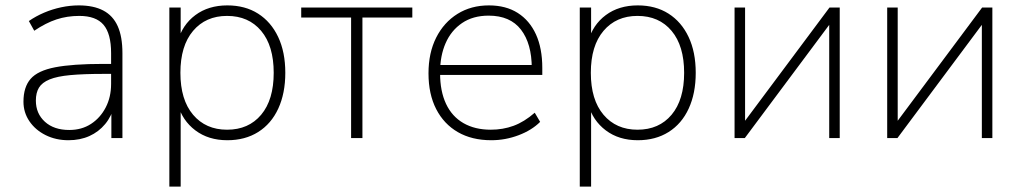

<svg xmlns="http://www.w3.org/2000/svg" viewBox="-20 -512 3788 712"><path d="M234 8Q187 8 149 -11Q111 -30 89 -62.5Q67 -95 67 -135Q67 -189 93.5 -219.5Q120 -250 184.5 -262.5Q249 -275 362 -275H403V-238H364Q290 -238 241 -233.5Q192 -229 164 -217.5Q136 -206 124.5 -187Q113 -168 113 -139Q113 -91 146.5 -60.5Q180 -30 237 -30Q283 -30 317.5 -52.5Q352 -75 372 -113.5Q392 -152 392 -201V-315Q392 -387 364 -420Q336 -453 274 -453Q229 -453 189.5 -440Q150 -427 107 -398L87 -434Q113 -452 143.5 -465Q174 -478 207 -485Q240 -492 272 -492Q327 -492 363 -473Q399 -454 416.5 -415Q434 -376 434 -315V0H393V-121H404Q394 -81 370 -52Q346 -23 311.5 -7.5Q277 8 234 8Z M608 180V-484H650V-358H639Q656 -420 704.5 -456Q753 -492 823 -492Q889 -492 937 -461.5Q985 -431 1011.5 -375Q1038 -319 1038 -242Q1038 -166 1012 -109.5Q986 -53 937.5 -22.5Q889 8 823 8Q753 8 704.5 -28.5Q656 -65 639 -126H650V180ZM822 -31Q902 -31 948.5 -86.5Q995 -142 995 -242Q995 -342 948.5 -397.5Q902 -453 822 -453Q743 -453 696 -397.5Q649 -342 649 -242Q649 -142 696 -86.5Q743 -31 822 -31Z M1282 0V-447H1097V-484H1509V-447H1324V0Z M1802 8Q1730 8 1678 -22Q1626 -52 1597.5 -107.5Q1569 -163 1569 -240Q1569 -316 1597.5 -372.5Q1626 -429 1676.5 -460.5Q1727 -492 1793 -492Q1856 -492 1900 -464Q1944 -436 1967.5 -384.5Q1991 -333 1991 -260V-234H1596V-271H1969L1952 -259Q1952 -350 1912 -402Q1872 -454 1792 -454Q1734 -454 1693.5 -426.5Q1653 -399 1632.5 -352Q1612 -305 1612 -245V-240Q1612 -174 1634 -127Q1656 -80 1698.5 -55.5Q1741 -31 1800 -31Q1845 -31 1884.5 -45.5Q1924 -60 1963 -94L1983 -60Q1952 -29 1903 -10.5Q1854 8 1802 8Z M2130 180V-484H2172V-358H2161Q2178 -420 2226.5 -456Q2275 -492 2345 -492Q2411 -492 2459 -461.5Q2507 -431 2533.5 -375Q2560 -319 2560 -242Q2560 -166 2534 -109.5Q2508 -53 2459.5 -22.5Q2411 8 2345 8Q2275 8 2226.5 -28.5Q2178 -65 2161 -126H2172V180ZM2344 -31Q2424 -31 2470.5 -86.5Q2517 -142 2517 -242Q2517 -342 2470.5 -397.5Q2424 -453 2344 -453Q2265 -453 2218 -397.5Q2171 -342 2171 -242Q2171 -142 2218 -86.5Q2265 -31 2344 -31Z M2704 0V-484H2743V-32H2719L3056 -484H3094V0H3055V-452H3079L2742 0Z M3270 0V-484H3309V-32H3285L3622 -484H3660V0H3621V-452H3645L3308 0Z"/></svg>

Font: Nunito Sans 12pt ExtraLight
Style: Regular
Weight: 200
Designer: Vernon Adams
Foundry: Vernon Adams
Version: Version 3.101;gftools[0.9.27]